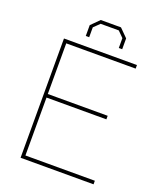

<svg xmlns="http://www.w3.org/2000/svg" viewBox="-163 -1013 932 1115"><g transform="rotate(20 303.0 -455.5)"><path d="M214 -794V-861L264 -911H389L439 -861V-794H418V-855L383 -890H271L235 -855V-794ZM100 0V-737H551V-715H122V-402H492V-380H122V-22H551V0Z"/></g></svg>

Font: Tomorrow Thin
Style: Regular
Weight: 250
Designer: Tony de Marco, Monica Rizzolli
Foundry: Just in Type
Version: Version 2.002